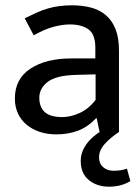

<svg xmlns="http://www.w3.org/2000/svg" viewBox="-20 -497 529 723"><path d="M428 0Q396 21 374.5 45Q353 69 353 95Q353 119 368.5 132.5Q384 146 408 146Q437 146 458 138L471 185Q436 206 391 206Q345 206 314.5 181Q284 156 284 109Q284 90 290.5 73.5Q297 57 307.5 43Q318 29 330.5 18.5Q343 8 355 0L344 -52H342Q311 -19 274 -5Q237 9 192 9Q158 9 129.5 -0.5Q101 -10 80 -27.5Q59 -45 47.5 -70Q36 -95 36 -126Q36 -200 94.5 -238.5Q153 -277 249 -277H339V-317Q339 -368 313 -386.5Q287 -405 243 -405Q217 -405 183.5 -396.5Q150 -388 107 -364L73 -428Q97 -440 118 -449.5Q139 -459 160 -465Q181 -471 203 -474Q225 -477 251 -477Q290 -477 322.5 -468.5Q355 -460 378.5 -440Q402 -420 415 -387.5Q428 -355 428 -306ZM340 -217 266 -215Q191 -213 159.5 -188.5Q128 -164 128 -129Q128 -108 135 -93.5Q142 -79 153.5 -71Q165 -63 180.5 -59.5Q196 -56 213 -56Q246 -56 280 -71.5Q314 -87 340 -121Z"/></svg>

Font: Mukta
Style: Regular
Weight: 400
Designer: Girish Dalvi and Yashodeep Gholap
Foundry: Ek Type
Version: Version 2.538;PS 1.001;hotconv 16.6.51;makeotf.lib2.5.65220;